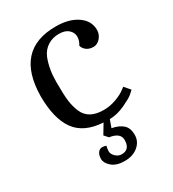

<svg xmlns="http://www.w3.org/2000/svg" viewBox="-168 -568 777 864"><g transform="rotate(-30 220.5 -136.0)"><path d="M257 -476Q326 -476 368.5 -446.5Q411 -417 411 -370Q411 -347 395.5 -329Q380 -311 359.5 -311Q339 -311 325 -321Q311 -331 306 -347Q319 -368 319 -388.5Q319 -409 302 -424.5Q285 -440 252.5 -440Q220 -440 194.5 -424Q169 -408 156 -378Q135 -326 135 -258Q135 -190 139 -159Q143 -128 155 -99Q179 -42 258 -42Q291 -42 323 -54Q355 -66 370 -78L385 -89L411 -59Q404 -52 391.5 -41.5Q379 -31 339.5 -12.5Q300 6 260 7L246 46Q283 53 302.5 71Q322 89 322 123.5Q322 158 295 181Q268 204 225 204Q182 204 159 184Q136 164 136 143Q136 122 145 110.5Q154 99 166 99Q178 99 187 103Q183 117 183 130.5Q183 144 196.5 157.5Q210 171 228 171Q271 171 271 121Q271 84 216 76L198 56L228 6Q129 0 85.5 -61Q42 -122 42 -238Q45 -476 257 -476Z"/></g></svg>

Font: Caladea
Style: Regular
Weight: 400
Designer: Carolina Giovagnoli and Andres Torresi
Foundry: Carolina Giovagnoli and Andres Torresi
Version: Version 1.002